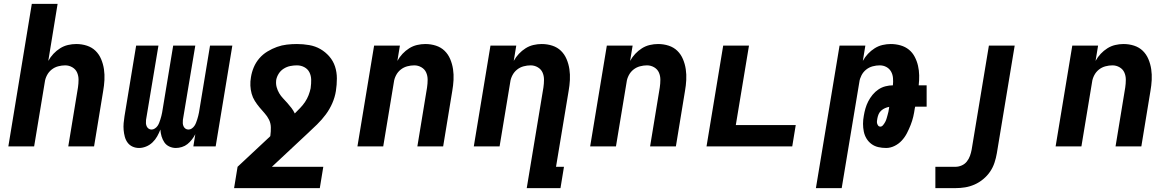

<svg xmlns="http://www.w3.org/2000/svg" viewBox="-20 -755 6040 990"><path d="M23 0 144 -735H277L229 -441Q240 -461 255.5 -477.5Q271 -494 290 -506Q309 -518 330.5 -523Q352 -528 373 -528Q402 -528 428 -519.5Q454 -511 472.5 -493Q491 -475 501.5 -450Q512 -425 516 -398Q520 -371 518.5 -342.5Q517 -314 512 -286L465 0H332L382 -304Q385 -324 385 -344Q385 -364 377.5 -381Q370 -398 353 -408Q336 -418 316 -418Q298 -418 279.5 -413Q261 -408 246 -396Q231 -384 222 -366.5Q213 -349 211 -332L156 0Z M697 8Q679 8 663.5 1Q648 -6 638 -19.5Q628 -33 623.5 -50Q619 -67 617.5 -84.5Q616 -102 617.5 -120Q619 -138 622 -156L682 -520H797L733 -137Q732 -128 732.5 -119.5Q733 -111 736.5 -103.5Q740 -96 746.5 -91.5Q753 -87 762 -87Q770 -87 778.5 -92.5Q787 -98 792.5 -106Q798 -114 801 -122.5Q804 -131 807 -139.5Q810 -148 812 -157Q814 -166 816 -175L873 -520H987L923 -137Q922 -128 922.5 -119.5Q923 -111 926.5 -103.5Q930 -96 936.5 -91.5Q943 -87 952 -87Q961 -87 969 -92.5Q977 -98 982.5 -106Q988 -114 991 -122.5Q994 -131 997 -139.5Q1000 -148 1002 -157Q1004 -166 1006 -175L1063 -520H1178L1092 0H977L987 -63Q980 -49 969.5 -35.5Q959 -22 946.5 -12Q934 -2 918 3Q902 8 887 8Q869 8 853 0.5Q837 -7 827.5 -21Q818 -35 813 -52Q808 -69 807 -87Q800 -69 790.5 -52Q781 -35 766.5 -21Q752 -7 733.5 0.5Q715 8 697 8Z M1187 215 1205 105 1373 -52 1374 -55Q1377 -77 1376.5 -98.5Q1376 -120 1367 -138Q1358 -156 1344.5 -171Q1331 -186 1318 -201.5Q1305 -217 1294 -234.5Q1283 -252 1277.5 -272Q1272 -292 1271 -313.5Q1270 -335 1274 -357Q1278 -383 1288.5 -408Q1299 -433 1317 -454Q1335 -475 1359 -489.5Q1383 -504 1408 -513Q1433 -522 1459 -525Q1485 -528 1511 -528Q1543 -528 1574.5 -522.5Q1606 -517 1632 -502Q1658 -487 1678 -464Q1698 -441 1707.5 -412Q1717 -383 1717 -350.5Q1717 -318 1712 -286Q1707 -254 1693.5 -223Q1680 -192 1660 -165Q1640 -138 1615 -113.5Q1590 -89 1565 -66L1382 105H1647L1629 215ZM1500 -170Q1514 -184 1528 -198.5Q1542 -213 1553 -229.5Q1564 -246 1571 -264Q1578 -282 1582 -301V-303Q1585 -324 1584.5 -344.5Q1584 -365 1575.5 -382Q1567 -399 1549.5 -408.5Q1532 -418 1511 -418Q1494 -418 1476.5 -414.5Q1459 -411 1443 -401Q1427 -391 1417 -375Q1407 -359 1404 -342V-340Q1402 -322 1406.5 -305.5Q1411 -289 1419.5 -274.5Q1428 -260 1439.5 -248Q1451 -236 1462 -223.5Q1473 -211 1483 -198Q1493 -185 1500 -170Z M1823 0 1909 -520H2042L2029 -441Q2040 -461 2055.5 -477.5Q2071 -494 2090 -506Q2109 -518 2130.5 -523Q2152 -528 2173 -528Q2202 -528 2228 -519.5Q2254 -511 2272.5 -493Q2291 -475 2301.5 -450Q2312 -425 2316 -398Q2320 -371 2318.5 -342.5Q2317 -314 2312 -286L2265 0H2132L2182 -304Q2185 -324 2185 -344Q2185 -364 2177.5 -381Q2170 -398 2153 -408Q2136 -418 2116 -418Q2098 -418 2079.5 -413Q2061 -408 2046 -396Q2031 -384 2022 -366.5Q2013 -349 2011 -332L1956 0Z M2696 215 2782 -304Q2785 -324 2785 -344Q2785 -364 2777.5 -381Q2770 -398 2753 -408Q2736 -418 2716 -418Q2698 -418 2679.5 -413Q2661 -408 2646 -396Q2631 -384 2622 -366.5Q2613 -349 2611 -332L2556 0H2423L2509 -520H2642L2629 -441Q2640 -461 2655.5 -477.5Q2671 -494 2690 -506Q2709 -518 2730.5 -523Q2752 -528 2773 -528Q2802 -528 2828 -519.5Q2854 -511 2872.5 -493Q2891 -475 2901.5 -450Q2912 -425 2916 -398Q2920 -371 2918.5 -342.5Q2917 -314 2912 -286L2847 105H2888L2870 215Z M3023 0 3109 -520H3242L3229 -441Q3240 -461 3255.5 -477.5Q3271 -494 3290 -506Q3309 -518 3330.5 -523Q3352 -528 3373 -528Q3402 -528 3428 -519.5Q3454 -511 3472.5 -493Q3491 -475 3501.5 -450Q3512 -425 3516 -398Q3520 -371 3518.5 -342.5Q3517 -314 3512 -286L3465 0H3332L3382 -304Q3385 -324 3385 -344Q3385 -364 3377.5 -381Q3370 -398 3353 -408Q3336 -418 3316 -418Q3298 -418 3279.5 -413Q3261 -408 3246 -396Q3231 -384 3222 -366.5Q3213 -349 3211 -332L3156 0Z M3623 0 3709 -520H3842L3774 -110H4083L4065 0Z M4187 215 4309 -520H4442L4429 -441Q4440 -461 4455.5 -477.5Q4471 -494 4490 -506Q4509 -518 4530.5 -523Q4552 -528 4573 -528Q4599 -528 4623.5 -521Q4648 -514 4666.5 -499Q4685 -484 4696.5 -462Q4708 -440 4713.5 -416Q4719 -392 4719.5 -366.5Q4720 -341 4717 -315H4758V-205H4699L4697 -197Q4694 -175 4689 -153.5Q4684 -132 4675.5 -110.5Q4667 -89 4656.5 -68.5Q4646 -48 4630 -30.5Q4614 -13 4592.5 -2.5Q4571 8 4549 8Q4528 8 4508.5 3.5Q4489 -1 4473.5 -12.5Q4458 -24 4448 -40.5Q4438 -57 4434 -76.5Q4430 -96 4430 -116.5Q4430 -137 4434 -158Q4437 -177 4442.5 -196Q4448 -215 4457 -232.5Q4466 -250 4479 -266Q4492 -282 4509 -293.5Q4526 -305 4545.5 -310Q4565 -315 4584 -315Q4586 -334 4584.5 -352.5Q4583 -371 4574.5 -386Q4566 -401 4550.5 -409.5Q4535 -418 4516 -418Q4498 -418 4479.5 -413Q4461 -408 4446 -396Q4431 -384 4422 -366.5Q4413 -349 4411 -332L4320 215ZM4519 -102Q4527 -102 4533.5 -110Q4540 -118 4544.5 -126.5Q4549 -135 4551.5 -144Q4554 -153 4556.5 -161.5Q4559 -170 4561 -179Q4563 -188 4564 -197L4565 -204Q4554 -202 4543.5 -197.5Q4533 -193 4524 -185Q4515 -177 4510.5 -166.5Q4506 -156 4504 -145Q4503 -139 4502 -132Q4501 -125 4502.5 -119Q4504 -113 4508 -107.5Q4512 -102 4519 -102Z M4803 215V105H4907Q4923 105 4939 98Q4955 91 4965.5 77.5Q4976 64 4981.5 48.5Q4987 33 4990 17L5079 -520H5212L5120 35Q5116 59 5108 83.5Q5100 108 5085.5 129.5Q5071 151 5050 168.5Q5029 186 5005 196.5Q4981 207 4956.5 211Q4932 215 4907 215Z M5423 0 5509 -520H5642L5629 -441Q5640 -461 5655.5 -477.5Q5671 -494 5690 -506Q5709 -518 5730.5 -523Q5752 -528 5773 -528Q5802 -528 5828 -519.5Q5854 -511 5872.5 -493Q5891 -475 5901.5 -450Q5912 -425 5916 -398Q5920 -371 5918.5 -342.5Q5917 -314 5912 -286L5865 0H5732L5782 -304Q5785 -324 5785 -344Q5785 -364 5777.5 -381Q5770 -398 5753 -408Q5736 -418 5716 -418Q5698 -418 5679.5 -413Q5661 -408 5646 -396Q5631 -384 5622 -366.5Q5613 -349 5611 -332L5556 0Z"/></svg>

Font: Iosevka XBd Ex Obl
Style: Regular
Weight: 800
Width: 7
Italic angle: -9°
Monospace: yes
Designer: Belleve Invis
Foundry: Belleve Invis
Version: Version 32.5.0; ttfautohint (v1.8.4)